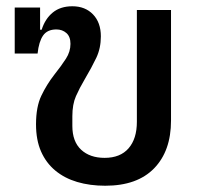

<svg xmlns="http://www.w3.org/2000/svg" viewBox="-20 -581 639 613"><path d="M316 12Q267 12 226.5 0Q186 -12 156.5 -36.5Q127 -61 111 -97.5Q95 -134 95 -184Q95 -240 112 -275.5Q129 -311 153 -342Q176 -371 190.5 -393.5Q205 -416 205 -441Q205 -464 192 -475.5Q179 -487 160 -487Q131 -487 117.5 -467.5Q104 -448 100 -410H27V-557H108V-486H113Q124 -521 148.5 -541Q173 -561 211 -561Q252 -561 277 -535Q302 -509 302 -465Q302 -427 287.5 -396.5Q273 -366 250 -327Q234 -300 222.5 -274Q211 -248 211 -210V-179Q211 -129 239 -103Q267 -77 314 -77Q364 -77 390.5 -107.5Q417 -138 417 -192V-549H526V-196Q526 -99 472 -43.5Q418 12 316 12Z"/></svg>

Font: IBM Plex Thai Medium
Style: Regular
Weight: 500
Designer: Mike Abbink, Paul van der Laan, Pieter van Rosmalen, Ben Mitchell, Mark Frömberg
Foundry: Bold Monday
Version: Version 1.0